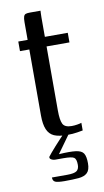

<svg xmlns="http://www.w3.org/2000/svg" viewBox="-81 -545 416 768"><g transform="rotate(-10 127.0 -161.0)"><path d="M160 3Q126 3 107 -5.5Q88 -14 79 -35Q70 -56 70 -92V-360H32V-399H70V-471Q70 -486 72.5 -493.5Q75 -501 81 -503Q87 -505 98 -505H141Q141 -503 140.5 -496.5Q140 -490 140 -478V-399H233V-360H140V-100Q140 -61 148 -45Q156 -29 184 -29Q195 -29 207 -31Q219 -33 224 -35V-4Q218 -3 201 0Q184 3 160 3ZM118 183Q90 183 80 178.5Q70 174 70 160Q74 160 90.5 160Q107 160 132 160Q161 160 171 152.5Q181 145 181 128Q181 105 172 98.5Q163 92 129 92H95Q90 92 84.5 90Q79 88 76 85Q73 82 74 77Q77 73 86 62Q95 51 106.5 38.5Q118 26 128.5 14.5Q139 3 144 -2H168L114 73Q159 70 182.5 73Q206 76 214 88.5Q222 101 222 129Q222 156 210 167.5Q198 179 174.5 181Q151 183 118 183Z"/></g></svg>

Font: Genos Thin
Style: Regular
Weight: 400
Version: Version 1.010